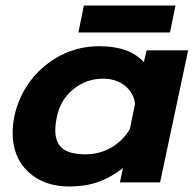

<svg xmlns="http://www.w3.org/2000/svg" viewBox="-20 -663 704 698"><path d="M285 -643H618L598 -545H265ZM26 -180Q26 -208 32 -239Q48 -314 93 -372Q138 -430 202.5 -462.5Q267 -495 341 -495Q451 -495 503 -437L513 -480H664L562 0H416L427 -52Q382 -17 335.5 -1Q289 15 232 15Q140 15 83 -38Q26 -91 26 -180ZM452 -194 471 -285Q466 -326 434 -351.5Q402 -377 355 -377Q294 -377 247 -339Q200 -301 187 -239Q181 -212 181 -189Q181 -145 207 -123.5Q233 -102 291 -102Q342 -102 384.5 -126.5Q427 -151 452 -194Z"/></svg>

Font: Prompt Semibold
Style: Italic
Weight: 600
Italic angle: -12°
Designer: Katatrad Team
Foundry: CadsonDemak
Version: Version 1.000